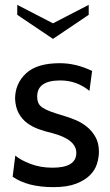

<svg xmlns="http://www.w3.org/2000/svg" viewBox="-20 -760 454 790"><path d="M200 10Q93 10 32 -33L43 -120Q63 -102 104.5 -86Q146 -70 196 -70Q294 -70 294 -131Q294 -186 196 -212Q166 -219 139.5 -228.5Q113 -238 92 -253.5Q71 -269 57.5 -293Q44 -317 42 -353Q42 -416 87 -458Q132 -500 226 -500Q293 -500 359 -468L348 -386Q296 -429 228 -429Q133 -429 133 -363Q133 -347 138 -336Q143 -325 156 -316.5Q169 -308 191 -300Q213 -292 247 -282Q268 -276 292.5 -265.5Q317 -255 338 -238Q359 -221 373 -196Q387 -171 387 -136Q387 -112 379 -86Q371 -60 350 -39Q329 -18 292.5 -4Q256 10 200 10ZM345 -699 198 -600 51 -699V-740L198 -664L345 -740Z"/></svg>

Font: Cabin
Style: Regular
Weight: 400
Designer: Pablo Impallari
Foundry: Pablo Impallari
Version: Version 1.007